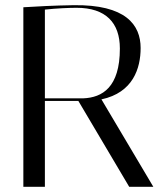

<svg xmlns="http://www.w3.org/2000/svg" viewBox="-20 -720 641 740"><path d="M153 0V-331H282L478 0H571L371 -337C493 -363 522 -457 522 -535C522 -624 465 -703 263 -700C192 -699 115 -695 70 -692V0ZM275 -690C388 -690 442 -632 442 -533C442 -383 374 -344 301 -341H153V-683C199 -688 249 -690 275 -690Z"/></svg>

Font: Italiana
Style: Regular
Weight: 400
Designer: Santiago Orozco
Foundry: Santiago Orozco
Version: Version 1.000;PS 001.001;hotconv 1.0.56